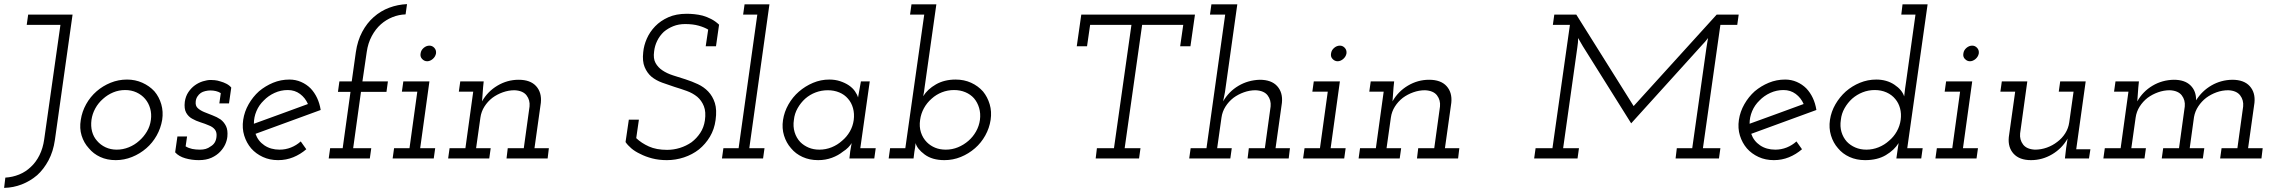

<svg xmlns="http://www.w3.org/2000/svg" viewBox="-44 -771 11056 934"><path d="M93 -700 86 -650H250L171 -93Q165 -50 148 -16Q131 18 106 41Q81 65 49 78Q17 91 -18 93L-24 143Q21 142 62 126Q103 110 137 81Q169 52 192 9Q215 -34 223 -90L309 -700Z M349 -188Q342 -147 353 -111.5Q364 -76 388 -50Q410 -23 443.5 -7.5Q477 8 519 8Q560 8 598.5 -7.5Q637 -23 668 -50Q698 -76 718 -111.5Q738 -147 745 -188Q751 -228 740.5 -264Q730 -300 707 -327Q683 -353 648.5 -368.5Q614 -384 574 -384Q532 -384 494 -368.5Q456 -353 426 -327Q395 -300 375 -264Q355 -228 349 -188ZM401 -188Q405 -217 419.5 -243.5Q434 -270 457 -290Q479 -310 506.5 -321.5Q534 -333 565 -333Q595 -333 620 -321.5Q645 -310 662 -290Q679 -270 686.5 -243.5Q694 -217 690 -188Q686 -157 670.5 -131Q655 -105 633 -86Q611 -66 582.5 -54.5Q554 -43 524 -43Q494 -43 469.5 -54.5Q445 -66 428 -86Q411 -105 404 -131Q397 -157 401 -188Z M808 -30Q826 -10 857.5 -1Q889 8 923 8Q959 8 984.5 -3.5Q1010 -15 1027 -33Q1043 -50 1051.5 -68.5Q1060 -87 1062 -106Q1065 -138 1055.5 -157.5Q1046 -177 1029 -190Q1011 -202 989.5 -210Q968 -218 949 -226Q930 -234 918 -245Q906 -256 908 -276Q909 -290 916 -301Q923 -312 933 -319Q942 -325 955 -328Q968 -331 979 -331Q993 -331 1006 -328Q1019 -325 1030 -318L1023 -268H1070L1081 -345Q1072 -356 1057.5 -363.5Q1043 -371 1028 -375Q1013 -380 1000 -381Q987 -382 981 -382Q964 -382 943 -375.5Q922 -369 904 -356Q886 -343 872.5 -323Q859 -303 855 -276Q851 -242 861.5 -223Q872 -204 890 -194Q909 -183 931.5 -176Q954 -169 972 -161Q991 -154 1001.5 -140.5Q1012 -127 1009 -104Q1007 -88 1000 -77Q993 -66 981 -59Q969 -50 956.5 -46.5Q944 -43 929 -43Q908 -43 891 -46.5Q874 -50 859 -59L866 -107H819Z M1356 -333Q1390 -333 1415.5 -314Q1441 -295 1454 -265Q1388 -241 1323 -217Q1258 -193 1191 -169Q1191 -201 1203.5 -230.5Q1216 -260 1239 -282Q1261 -305 1291.5 -319Q1322 -333 1356 -333ZM1516 -236Q1511 -268 1498.5 -294.5Q1486 -321 1467 -341Q1447 -361 1420.5 -372.5Q1394 -384 1364 -384Q1322 -384 1284.5 -368.5Q1247 -353 1216 -327Q1186 -300 1165.5 -264Q1145 -228 1139 -188Q1133 -147 1144 -111.5Q1155 -76 1178 -49Q1201 -23 1234.5 -7.5Q1268 8 1309 8Q1348 8 1382.5 -6Q1417 -20 1446 -45Q1439 -55 1432.5 -64Q1426 -73 1419 -83Q1398 -64 1371.5 -53.5Q1345 -43 1316 -43Q1273 -43 1242 -64Q1211 -85 1199 -120Q1279 -149 1357.5 -178Q1436 -207 1516 -236Z M1562 -50 1555 0H1755L1762 -50H1674L1712 -324H1836L1843 -375H1719L1740 -518Q1746 -561 1764.5 -595.5Q1783 -630 1809 -653Q1834 -675 1865 -687.5Q1896 -700 1929 -701L1936 -751Q1891 -749 1849.5 -733.5Q1808 -718 1774 -688Q1741 -659 1718 -616Q1695 -573 1687 -517L1667 -375H1607L1600 -324H1661L1623 -50Z M1873 -50 1866 0H2066L2073 -50H2000L2045 -375H1918L1911 -325H1986L1948 -50ZM2002 -511Q1999 -495 2009.5 -484Q2020 -473 2034 -473Q2048 -473 2061 -484Q2074 -495 2077 -511Q2079 -527 2069 -538Q2059 -549 2045 -549Q2030 -549 2017 -538Q2004 -527 2002 -511Z M2426 -50 2420 0H2620L2626 -50H2556L2587 -271Q2592 -321 2564 -352Q2536 -383 2479 -383Q2424 -383 2376 -354.5Q2328 -326 2301 -278Q2303 -297 2303.5 -312Q2304 -327 2306 -346L2309 -375H2195L2188 -325H2258L2220 -50H2143L2136 0H2336L2343 -50H2272L2293 -199Q2297 -228 2312.5 -252.5Q2328 -277 2351 -295Q2374 -312 2402 -322Q2430 -332 2459 -332Q2500 -330 2517.5 -307Q2535 -284 2532 -253L2504 -50Z M2999 -80Q3009 -65 3027 -49.5Q3045 -34 3071 -22Q3096 -9 3128.5 -0.5Q3161 8 3200 8Q3243 8 3283.5 -5.5Q3324 -19 3356 -44Q3388 -70 3409.5 -106Q3431 -142 3437 -187Q3444 -237 3433.5 -270Q3423 -303 3401 -326Q3380 -348 3351 -361.5Q3322 -375 3291 -385Q3259 -395 3229.5 -404.5Q3200 -414 3178 -429Q3157 -443 3145 -464.5Q3133 -486 3138 -521Q3141 -548 3153 -572.5Q3165 -597 3185 -616Q3205 -633 3231 -643.5Q3257 -654 3289 -654Q3327 -654 3355 -646Q3383 -638 3401 -627L3389 -546H3439L3454 -651Q3436 -668 3415.5 -678.5Q3395 -689 3374 -695Q3354 -700 3334 -702Q3314 -704 3297 -704Q3245 -704 3207 -687Q3169 -670 3143 -643Q3117 -616 3102.5 -583Q3088 -550 3085 -517Q3080 -473 3092 -444.5Q3104 -416 3125 -398Q3147 -380 3177 -369Q3207 -358 3238 -348Q3268 -339 3297 -328.5Q3326 -318 3348 -300Q3369 -282 3380 -254.5Q3391 -227 3385 -185Q3380 -151 3362.5 -124.5Q3345 -98 3320 -79Q3294 -61 3263.5 -51.5Q3233 -42 3201 -42Q3149 -42 3112.5 -58.5Q3076 -75 3051 -99L3064 -189H3015Z M3475 -50 3468 0H3668L3675 -50H3601L3699 -750H3578L3571 -700H3640L3549 -50Z M3765 -187Q3759 -147 3770 -111.5Q3781 -76 3804 -50Q3826 -23 3860 -7.5Q3894 8 3936 8Q3972 8 4003 -3.5Q4034 -15 4056 -33Q4072 -43 4082.5 -54Q4093 -65 4099 -75Q4097 -65 4095.5 -55.5Q4094 -46 4092 -35L4088 0H4209L4216 -50H4141L4187 -375H4144Q4141 -355 4137 -336Q4133 -317 4130 -297Q4126 -311 4115 -327Q4104 -343 4085 -356Q4067 -368 4043 -376Q4019 -384 3990 -384Q3949 -384 3911 -368Q3873 -352 3842 -325Q3812 -299 3791.5 -263Q3771 -227 3765 -187ZM3818 -188Q3821 -218 3836 -244.5Q3851 -271 3873 -291Q3896 -311 3924 -321.5Q3952 -332 3983 -332Q4013 -332 4038.5 -321.5Q4064 -311 4081 -291Q4098 -272 4105.5 -245Q4113 -218 4109 -187Q4105 -157 4090 -131Q4075 -105 4052 -86Q4030 -66 4001.5 -54.5Q3973 -43 3942 -43Q3913 -43 3889.5 -53Q3866 -63 3849 -80Q3830 -100 3821.5 -128Q3813 -156 3818 -188Z M4400 0 4404 -32Q4406 -42 4407.5 -53Q4409 -64 4410 -75Q4417 -47 4454 -19.5Q4491 8 4550 8Q4592 8 4630 -7.5Q4668 -23 4699 -50Q4729 -76 4749 -112Q4769 -148 4775 -188Q4781 -228 4770.5 -263.5Q4760 -299 4738 -326Q4714 -353 4680 -368.5Q4646 -384 4605 -384Q4550 -384 4509 -360.5Q4468 -337 4447 -303Q4449 -313 4451 -324.5Q4453 -336 4454 -347L4511 -750H4390L4383 -700H4452L4360 -50H4286L4279 0ZM4723 -188Q4719 -158 4704 -131.5Q4689 -105 4667 -86Q4644 -66 4616 -54.5Q4588 -43 4557 -43Q4528 -43 4505 -52.5Q4482 -62 4465 -79Q4445 -99 4436 -127Q4427 -155 4432 -188Q4436 -218 4450.5 -244.5Q4465 -271 4488 -291Q4510 -311 4538 -322Q4566 -333 4597 -333Q4627 -333 4652 -322.5Q4677 -312 4694 -293Q4711 -273 4719 -246Q4727 -219 4723 -188Z M5292 -50 5286 0H5497L5504 -50H5427L5512 -650H5712L5697 -546H5747L5769 -700H5216L5194 -546H5244L5259 -650H5460L5375 -50Z M6031 -50 6025 0H6225L6231 -50H6161L6192 -271Q6197 -321 6169 -352Q6141 -383 6084 -383Q6027 -381 5980.5 -353.5Q5934 -326 5906 -278L5915 -323L5975 -750H5849L5842 -700H5916L5825 -50H5748L5741 0H5941L5948 -50H5877L5898 -199Q5902 -228 5917.5 -252.5Q5933 -277 5956 -295Q5979 -312 6007 -322Q6035 -332 6064 -332Q6105 -330 6122.5 -307Q6140 -284 6137 -253L6109 -50Z M6302 -50 6295 0H6495L6502 -50H6429L6474 -375H6347L6340 -325H6415L6377 -50ZM6431 -511Q6428 -495 6438.5 -484Q6449 -473 6463 -473Q6477 -473 6490 -484Q6503 -495 6506 -511Q6508 -527 6498 -538Q6488 -549 6474 -549Q6459 -549 6446 -538Q6433 -527 6431 -511Z M6855 -50 6849 0H7049L7055 -50H6985L7016 -271Q7021 -321 6993 -352Q6965 -383 6908 -383Q6853 -383 6805 -354.5Q6757 -326 6730 -278Q6732 -297 6732.5 -312Q6733 -327 6735 -346L6738 -375H6624L6617 -325H6687L6649 -50H6572L6565 0H6765L6772 -50H6701L6722 -199Q6726 -228 6741.5 -252.5Q6757 -277 6780 -295Q6803 -312 6831 -322Q6859 -332 6888 -332Q6929 -330 6946.5 -307Q6964 -284 6961 -253L6933 -50Z M7419 0H7630L7637 -50H7560L7629 -540Q7631 -551 7632 -564Q7633 -577 7633 -586Q7639 -576 7643.5 -567.5Q7648 -559 7656 -546L7891 -171L8234 -550Q8242 -558 8250.5 -568Q8259 -578 8265 -586Q8263 -577 8261 -563Q8259 -549 8257 -538L8188 -50H8113L8107 0H8318L8325 -50H8240L8325 -650H8407L8414 -700H8307L7903 -255L7624 -700H7517L7510 -650H7593L7508 -50H7426Z M8632 -333Q8666 -333 8691.5 -314Q8717 -295 8730 -265Q8664 -241 8599 -217Q8534 -193 8467 -169Q8467 -201 8479.5 -230.5Q8492 -260 8515 -282Q8537 -305 8567.5 -319Q8598 -333 8632 -333ZM8792 -236Q8787 -268 8774.5 -294.5Q8762 -321 8743 -341Q8723 -361 8696.5 -372.5Q8670 -384 8640 -384Q8598 -384 8560.5 -368.5Q8523 -353 8492 -327Q8462 -300 8441.5 -264Q8421 -228 8415 -188Q8409 -147 8420 -111.5Q8431 -76 8454 -49Q8477 -23 8510.5 -7.5Q8544 8 8585 8Q8624 8 8658.5 -6Q8693 -20 8722 -45Q8715 -55 8708.5 -64Q8702 -73 8695 -83Q8674 -64 8647.5 -53.5Q8621 -43 8592 -43Q8549 -43 8518 -64Q8487 -85 8475 -120Q8555 -149 8633.5 -178Q8712 -207 8792 -236Z M9186 -35 9181 0H9302L9309 -50H9234L9333 -750H9211L9205 -700H9274L9229 -378Q9226 -360 9223.5 -340Q9221 -320 9219 -302Q9209 -334 9171.5 -359Q9134 -384 9083 -384Q9042 -384 9004 -368.5Q8966 -353 8935 -326Q8905 -299 8884.5 -263.5Q8864 -228 8858 -188Q8852 -148 8863 -112Q8874 -76 8897 -50Q8919 -23 8953 -7.5Q8987 8 9029 8Q9089 8 9130 -16.5Q9171 -41 9192 -75Q9191 -65 9189 -55.5Q9187 -46 9186 -35ZM8911 -188Q8914 -218 8929 -244.5Q8944 -271 8966 -291Q8989 -311 9017 -322Q9045 -333 9076 -333Q9107 -333 9133 -321.5Q9159 -310 9176 -289Q9192 -270 9199 -244Q9206 -218 9202 -188Q9198 -158 9183 -131.5Q9168 -105 9145 -86Q9123 -66 9094.5 -54.5Q9066 -43 9035 -43Q9006 -43 8981.5 -53.5Q8957 -64 8940 -82Q8922 -102 8914 -129Q8906 -156 8911 -188Z M9378 -50 9371 0H9571L9578 -50H9505L9550 -375H9423L9416 -325H9491L9453 -50ZM9507 -511Q9504 -495 9514.5 -484Q9525 -473 9539 -473Q9553 -473 9566 -484Q9579 -495 9582 -511Q9584 -527 9574 -538Q9564 -549 9550 -549Q9535 -549 9522 -538Q9509 -527 9507 -511Z M10001 0H10118L10125 -45H10056L10102 -375H9978L9971 -325H10043L10022 -176Q10018 -147 10002.5 -122.5Q9987 -98 9964 -81Q9941 -63 9913 -53Q9885 -43 9855 -43Q9815 -45 9797.5 -68Q9780 -91 9783 -122L9818 -375H9694L9687 -325H9759L9728 -104Q9723 -54 9751.5 -23Q9780 8 9836 8Q9891 8 9939 -20.5Q9987 -49 10014 -97L10007 -52Z M10763 -50 10756 0H10957L10963 -50H10892L10923 -271Q10928 -321 10900 -352Q10872 -383 10815 -383Q10760 -382 10714 -355.5Q10668 -329 10639 -283Q10640 -328 10612 -355.5Q10584 -383 10531 -383Q10474 -382 10427 -354Q10380 -326 10353 -278Q10355 -297 10355.5 -312Q10356 -327 10358 -346L10361 -375H10247L10240 -325H10310L10272 -50H10195L10188 0H10388L10395 -50H10324L10345 -199Q10349 -228 10364.5 -252.5Q10380 -277 10403 -295Q10426 -312 10454 -322Q10482 -332 10511 -332Q10552 -330 10569.5 -307Q10587 -284 10584 -253L10556 -50H10479L10472 0H10672L10679 -50H10608L10629 -202Q10634 -230 10650 -254Q10666 -278 10688 -295Q10711 -312 10738.5 -322Q10766 -332 10796 -332Q10836 -330 10853.5 -307Q10871 -284 10868 -253L10840 -50Z"/></svg>

Font: Josefin Slab Thin Medium
Style: Italic
Weight: 500
Italic angle: -12°
Version: Version 2.000